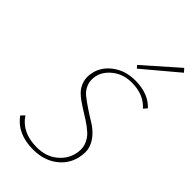

<svg xmlns="http://www.w3.org/2000/svg" viewBox="-275 -979 1061 1061"><g transform="rotate(45 255.5 -448.0)"><path d="M308 -715 294 -730 490 -903 508 -883ZM401 -143Q411 -184 399.5 -216.5Q388 -249 363.5 -271.5Q339 -294 307.5 -314Q276 -334 244 -354Q212 -374 187.5 -396.5Q163 -419 152 -452.5Q141 -486 151 -527Q165 -585 219 -624Q273 -663 348 -663Q451 -663 506 -603L488 -582Q437 -641 343 -641Q279 -641 233.5 -606.5Q188 -572 177 -525Q169 -488 181 -458Q193 -428 218 -408.5Q243 -389 275 -367.5Q307 -346 338 -327.5Q369 -309 393.5 -282Q418 -255 428.5 -222.5Q439 -190 428 -141Q412 -75 356 -34Q300 7 218 7Q95 7 35 -76L55 -97Q108 -16 224 -16Q294 -16 341 -53Q388 -90 401 -143Z"/></g></svg>

Font: EauTestText Extralight
Style: Italic
Weight: 250
Italic angle: -12°
Designer: Christian Thalmann (Catharsis Fonts)
Version: Version 0.001;PS 000.001;hotconv 1.0.88;makeotf.lib2.5.64775